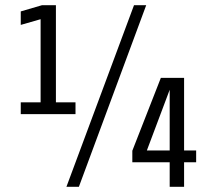

<svg xmlns="http://www.w3.org/2000/svg" viewBox="-20 -720 820 740"><path d="M60 -280V-325.5H136.5V-646L60 -624V-676L142 -700H195.5V-325.5H271V-280ZM236 0 496.5 -700H543.5L284 0ZM634 0V-94.5H490V-139L600 -420H689.5V-140H736V-94.5H689.5V0ZM546 -140H634V-374Z"/></svg>

Font: Trispace SemiCondensed Light
Style: Regular
Weight: 300
Width: 4
Designer: Tyler Finck
Foundry: Etcetera Type Company
Version: Version 1.210; ttfautohint (v1.8.3)